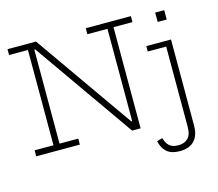

<svg xmlns="http://www.w3.org/2000/svg" viewBox="-129 -918 1480 1302"><g transform="rotate(-15 611.0 -267.0)"><path d="M701 0 173.5 -752H227.5L755 0ZM27.5 -711V-752H227L226 -702.5H202.5V-42H334V0H27.5V-42H160V-711ZM577 -710V-752H893.5V-710H760.5V0H703L687 -62H718V-710ZM942 -528.5H1115.5V75.5Q1115.5 145.5 1080.2 182Q1045 218.5 978 218.5Q920.5 218.5 888.5 191.2Q856.5 164 846 113.5L885.5 102Q895 140 917.2 158.8Q939.5 177.5 978.5 177.5Q1021.5 177.5 1046.5 152.8Q1071.5 128 1071.5 75.5V-490.5H942ZM1059 -732.5H1122.5V-667H1059Z"/></g></svg>

Font: Hepta Slab Light
Style: Regular
Weight: 300
Designer: Michael LaGattuta
Foundry: Michael LaGattuta
Version: Version 1.102